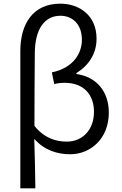

<svg xmlns="http://www.w3.org/2000/svg" viewBox="-20 -829 664 1048"><path d="M91 199H173C172 107 170 22 167 -71C223 -8 294 13 363 13C473 13 574 -71 574 -214C574 -329 507 -410 397 -425V-430C466 -473 507 -537 507 -618C507 -747 411 -809 309 -809C161 -809 91 -700 91 -551ZM345 -56C287 -56 222 -74 168 -142C168 -276 169 -406 170 -539C171 -672 224 -743 310 -743C372 -743 427 -700 427 -612C427 -539 381 -458 263 -434L276 -370C294 -375 314 -377 333 -377C440 -377 493 -309 493 -219C493 -116 426 -56 345 -56Z"/></svg>

Font: Noto Sans HK DemiLight
Style: Regular
Weight: 350
Designer: Ryoko NISHIZUKA 西塚涼子 (kana, bopomofo & ideographs); Paul D. Hunt (Latin, Greek & Cyrillic); Sandoll Communications 산돌커뮤니
Foundry: Adobe
Version: Version 2.004;hotconv 1.0.118;makeotfexe 2.5.65603